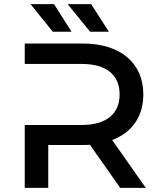

<svg xmlns="http://www.w3.org/2000/svg" viewBox="-20 -911 769 931"><path d="M524 -232C620 -268 675 -346 675 -453C675 -607 563 -700 380 -700H100V-601H376C497 -601 560 -547 560 -453C560 -360 497 -305 376 -305H100V0H214V-208H380C392 -208 405 -208 416 -209L563 0H687ZM508 -757 422 -891H308L417 -757ZM327 -757 242 -891H128L236 -757Z"/></svg>

Font: Montserrat-Alt1 SemBd
Style: Regular
Weight: 600
Designer: Differentunic
Foundry: Differentunic
Version: Version 7.222